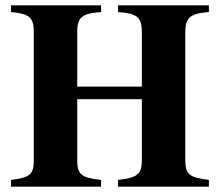

<svg xmlns="http://www.w3.org/2000/svg" viewBox="-20 -696 818 716"><path d="M759 0V-25C687 -34 671 -45 671 -98V-577C671 -631 691 -646 759 -651V-676H420V-651C490 -646 509 -633 509 -577V-373H268V-577C268 -633 287 -646 357 -651V-676H21V-651C88 -645 106 -632 106 -577V-98C106 -45 91 -34 21 -25V0H357V-25C284 -33 268 -45 268 -98V-326H509V-98C509 -47 493 -33 420 -25V0Z"/></svg>

Font: XITS Math
Style: Bold
Weight: 700
Designer: MicroPress Inc., with final additions and corrections provided by Coen Hoffman, Elsevier (retired)
Version: Version 1.105